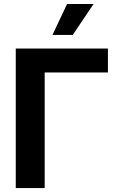

<svg xmlns="http://www.w3.org/2000/svg" viewBox="-20 -953 599 973"><path d="M526.9 -585.8H206.4V0H59.9V-707H526.9ZM319.9 -932.8H454.2L348.6 -776H245.9Z"/></svg>

Font: Pretendard GOV Variable
Style: Regular
Weight: 400
Designer: Base glyphs from Inter by Rasmus Andersson; Hangul glyphs from Noto Sans CJK(Source Han Sans) by Jang Soo-young and Kang
Foundry: Kil Hyung-jin
Version: Version 1.307;Glyphs 3.2 (3192)